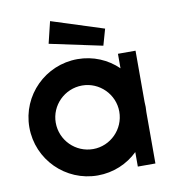

<svg xmlns="http://www.w3.org/2000/svg" viewBox="-81 -781 778 860"><g transform="rotate(-10 308.0 -351.0)"><path d="M295 8C366 8 431 -20 478 -66V0H558V-234L559 -257L558 -280V-513H478V-447C431 -493 366 -521 295 -521C149 -521 30 -403 30 -257C30 -110 149 8 295 8ZM295 -112C215 -112 150 -177 150 -257C150 -336 215 -401 295 -401C374 -401 439 -336 439 -257C439 -177 374 -112 295 -112ZM420 -560 441 -634 204 -710 180 -611Z"/></g></svg>

Font: Lineal
Style: Bold
Weight: 700
Designer: Created by Frank Adebiaye with contributions from Anton Moglia & Ariel Martín Pérez
Created by Frank ADEBIAYE with FontF
Foundry: Velvetyne Type Foundry
Version: Version 2.000;Glyphs 3.2 (3227)